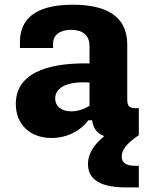

<svg xmlns="http://www.w3.org/2000/svg" viewBox="-20 -573 660 814"><path d="M288 -553C125 -553 64.5 -488 64.5 -395V-369.5H205V-388C205 -425 234.5 -447 282.5 -446.5C327.5 -446 359.5 -426.5 359.5 -377.5V-304C228 -307 47 -284 47 -132.5C47 -44.5 108.5 12 198.5 12C264 12 321 -18 354.5 -63H370.5C375 -32 388.5 -8 422 4C374.5 44 353 80.5 353 122.5C353 172.5 383.5 221.5 513.5 221.5H568.5V130H554C509.5 130 496 113.5 496 90.5C496 64.5 513.5 37.5 568.5 0V-114.5C528 -112.5 519.5 -121 519.5 -151.5V-383.5C519.5 -506.5 428.5 -553 288 -553ZM214 -155.5C214 -197 255 -224 334.5 -224L359.5 -223V-124.5C336 -110 309 -101 282 -101C240 -101 214 -122.5 214 -155.5Z"/></svg>

Font: Monaspace Neon ExtraBold
Style: Regular
Weight: 800
Designer: Riley Cran & the Lettermatic Team
Foundry: Lettermatic
Version: Version 1.200 (Monaspace Neon)